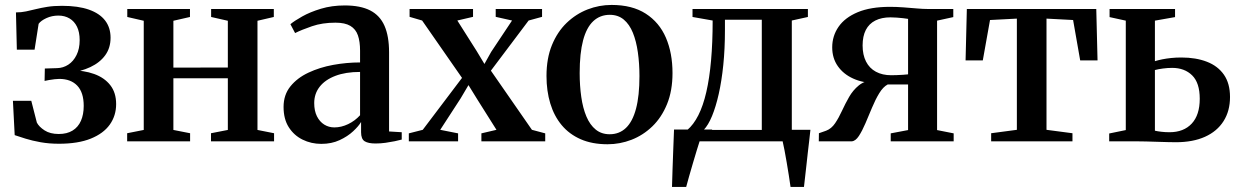

<svg xmlns="http://www.w3.org/2000/svg" viewBox="-20 -558 4898 758"><path d="M212.5 9.5Q173.5 9.5 140.2 3.5Q107 -2.5 81.2 -10.5Q55.5 -18.5 38 -24.5L31 -160H103.5L125.5 -74Q134 -57.5 156 -43.2Q178 -29 212 -29Q244.5 -29 266.5 -42.5Q288.5 -56 299.5 -81Q310.5 -106 310.5 -140Q310.5 -193 285 -219.8Q259.5 -246.5 214 -246.5Q206.5 -246.5 195.2 -245.2Q184 -244 173.2 -242Q162.5 -240 156 -238.5L157 -287.5L205 -289Q229.5 -289.5 249.8 -302.8Q270 -316 282.2 -340.8Q294.5 -365.5 294.5 -399.5Q294.5 -431 284 -452.5Q273.5 -474 254.5 -485.2Q235.5 -496.5 210.5 -496.5Q185 -496.5 163.2 -486.5Q141.5 -476.5 132.5 -464L116.5 -362H46.5L43 -509Q64 -509 82.8 -513Q101.5 -517 121.8 -522Q142 -527 166.8 -531Q191.5 -535 225 -535Q288.5 -535 331 -520Q373.5 -505 395 -477Q416.5 -449 416.5 -409Q416.5 -369 395.5 -340Q374.5 -311 336.8 -293.2Q299 -275.5 249 -268.5L259 -280.5Q311 -280.5 351.5 -266Q392 -251.5 415.2 -222Q438.5 -192.5 438.5 -147Q438.5 -101.5 413.5 -66.2Q388.5 -31 338.5 -10.8Q288.5 9.5 212.5 9.5Z M482 0V-32L547.5 -45V-476L482.5 -491V-522.5H730V-491L664.5 -476V-291L879.5 -291.5V-476L813.5 -491V-522.5H1061V-491L996.5 -476V-45L1062 -32V0H813V-32L879.5 -45V-249H664.5V-45L730.5 -32V0Z M1248.5 10Q1208.5 10 1174.5 -6.8Q1140.5 -23.5 1120 -55.8Q1099.5 -88 1099.5 -136Q1099.5 -183.5 1126.5 -217Q1153.5 -250.5 1197.8 -271.2Q1242 -292 1295.2 -301.8Q1348.5 -311.5 1401.5 -311.5V-358Q1401.5 -394 1393 -418.5Q1384.5 -443 1363.2 -455.8Q1342 -468.5 1304.5 -468.5Q1252.5 -468.5 1211.8 -454.5Q1171 -440.5 1145 -427.5L1126.5 -462.5Q1142 -475.5 1173 -493Q1204 -510.5 1247 -523.5Q1290 -536.5 1341 -536.5Q1403 -536.5 1441.5 -516.8Q1480 -497 1498 -456Q1516 -415 1516 -352V-39L1566 -36V-7Q1555.5 -4 1538.5 -0.5Q1521.5 3 1501.8 5.8Q1482 8.5 1462.5 8.5Q1434 8.5 1419.8 -0.2Q1405.5 -9 1405.5 -36V-76.5Q1396 -60 1374.2 -39.8Q1352.5 -19.5 1320.8 -4.8Q1289 10 1248.5 10ZM1300 -55Q1327.5 -55 1354.5 -68Q1381.5 -81 1401.5 -103V-274Q1344.5 -274 1304 -258.5Q1263.5 -243 1242 -215.5Q1220.5 -188 1220.5 -151Q1220.5 -120.5 1231.2 -99Q1242 -77.5 1260 -66.2Q1278 -55 1300 -55Z M1649 -45.5 1804 -250.5 1646.5 -477 1597 -491.5V-522.5H1847.5V-491.5L1785.5 -477L1861.5 -357L1892.5 -305.5L1919 -353L2001.5 -477L1937 -491.5V-522.5H2120V-491.5L2067 -477L1918 -279L2080 -45.5L2132.5 -31.5V0H1880.5V-31.5L1940 -45.5L1865 -164.5L1829.5 -222L1798.5 -169.5L1718 -45.5L1788.5 -31.5V0H1594V-31.5Z M2137.5 -258Q2137.5 -327.5 2159 -380Q2180.5 -432.5 2217.2 -467.8Q2254 -503 2299.8 -520.8Q2345.5 -538.5 2394.5 -538.5Q2476 -538.5 2529.5 -504Q2583 -469.5 2609 -409Q2635 -348.5 2635 -269.5Q2635 -200 2613.5 -147.2Q2592 -94.5 2555.5 -59.2Q2519 -24 2473.2 -6.2Q2427.5 11.5 2378.5 11.5Q2318 11.5 2272.8 -8.2Q2227.5 -28 2197.5 -64Q2167.5 -100 2152.5 -149.5Q2137.5 -199 2137.5 -258ZM2387 -28Q2425 -28 2451.2 -53Q2477.5 -78 2491 -129Q2504.5 -180 2504.5 -257.5Q2504.5 -307.5 2498.2 -351.5Q2492 -395.5 2478.5 -428.8Q2465 -462 2442.5 -480.8Q2420 -499.5 2387.5 -499.5Q2349 -499.5 2322.2 -474.5Q2295.5 -449.5 2282 -398.8Q2268.5 -348 2268.5 -269.5Q2268.5 -219.5 2274.8 -175.5Q2281 -131.5 2295 -98.2Q2309 -65 2331.8 -46.5Q2354.5 -28 2387 -28Z M2678.5 0V-41.5L2693 -44.5Q2718 -65.5 2737 -103Q2756 -140.5 2768.5 -194.8Q2781 -249 2787.2 -319.5Q2793.5 -390 2793.5 -477L2714 -491V-522.5H3169.5V-491L3106 -477V0ZM2758 -45H2987.5V-480H2842V-438.5Q2842 -365 2835.5 -301.5Q2829 -238 2817.5 -187Q2806 -136 2791 -99.8Q2776 -63.5 2758 -45ZM2633 180Q2634 146 2635.2 108.5Q2636.5 71 2638 31.5Q2639.5 -8 2641 -46.5H2792L2743 -3.5Q2738.5 10 2731.2 34Q2724 58 2715.8 85.5Q2707.5 113 2700.5 138.2Q2693.5 163.5 2689 180ZM3101 180Q3098.5 159.5 3094.2 134.2Q3090 109 3085.8 83.2Q3081.5 57.5 3077.2 35.2Q3073 13 3069.5 -1.5L3039 -45.5H3179.5Q3177.5 -26.5 3174.8 -3.5Q3172 19.5 3169.2 44.2Q3166.5 69 3163.8 93.5Q3161 118 3158.5 140.2Q3156 162.5 3154 180Z M3212.5 0 3213 -32 3241.5 -42Q3262.5 -50 3277 -71.5Q3291.5 -93 3304.2 -120.8Q3317 -148.5 3332.2 -175.2Q3347.5 -202 3370.5 -220.8Q3393.5 -239.5 3429 -242.5L3435 -230Q3386.5 -230.5 3348 -248Q3309.5 -265.5 3287.5 -297Q3265.5 -328.5 3265.5 -371Q3265.5 -416 3290.5 -452.2Q3315.5 -488.5 3366.2 -509.8Q3417 -531 3493.5 -531Q3519 -531 3546 -529Q3573 -527 3598.2 -524.8Q3623.5 -522.5 3643 -522.5H3743.5V-490.5L3679.5 -476.5V-44.5L3745 -31.5V0H3496.5V-31.5L3565 -44.5V-224.5H3484.5Q3466.5 -215 3451.2 -190Q3436 -165 3422.8 -133.2Q3409.5 -101.5 3396.8 -71.5Q3384 -41.5 3370.8 -21.2Q3357.5 -1 3342.5 0ZM3498.5 -261Q3508.5 -261 3521 -261.5Q3533.5 -262 3545.8 -262.8Q3558 -263.5 3565 -264.5V-483.5Q3557 -485 3545.2 -486.2Q3533.5 -487.5 3520.5 -488.5Q3507.5 -489.5 3495.5 -489.5Q3460.5 -489.5 3435.8 -477Q3411 -464.5 3398.2 -439.8Q3385.5 -415 3385.5 -378.5Q3385.5 -341.5 3399 -315Q3412.5 -288.5 3438 -274.8Q3463.5 -261 3498.5 -261Z M3893 0V-32L3994.5 -45.5V-484.5L3888.5 -479L3860 -319.5H3792L3797 -522.5H4308L4313 -319.5H4244.5L4216.5 -479L4111.5 -484.5V-45.5L4214 -32V0Z M4359 0V-31L4424.5 -44.5V-476.5L4360.5 -490.5V-522.5H4619V-490.5L4539.5 -476.5V-316.5Q4552.5 -320.5 4568.5 -323.8Q4584.5 -327 4603.5 -329Q4622.5 -331 4644 -331Q4701.5 -331 4744.8 -314.2Q4788 -297.5 4812 -263Q4836 -228.5 4836 -175Q4836 -120 4810.5 -79.8Q4785 -39.5 4737.2 -18Q4689.5 3.5 4622.5 3.5Q4610.5 3.5 4590.5 3Q4570.5 2.5 4548 1.8Q4525.5 1 4505 0.5Q4484.5 0 4470.5 0ZM4597 -36Q4653 -36 4684.8 -70Q4716.5 -104 4716.5 -168Q4716.5 -231 4686.5 -260.5Q4656.5 -290 4607.5 -290Q4589.5 -290 4571 -287.5Q4552.5 -285 4539.5 -281.5V-42Q4550 -39.5 4565 -37.8Q4580 -36 4597 -36Z"/></svg>

Font: Merriweather 96pt SemiBold
Style: Regular
Weight: 600
Version: Version 2.100